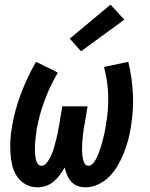

<svg xmlns="http://www.w3.org/2000/svg" viewBox="-20 -792 640 820"><path d="M140 8Q112 8 89 -5Q66 -18 52 -39.5Q38 -61 32 -87Q26 -113 24.5 -140Q23 -167 24.5 -194.5Q26 -222 31 -250Q43 -322 69.5 -392Q96 -462 134 -528L227 -482Q193 -424 170 -361.5Q147 -299 136 -236Q135 -225 133.5 -214.5Q132 -204 131 -193.5Q130 -183 129.5 -173Q129 -163 129 -152.5Q129 -142 130 -131.5Q131 -121 133 -111.5Q135 -102 141 -93Q147 -84 157 -84Q167 -84 175 -92Q183 -100 188 -108.5Q193 -117 197.5 -126.5Q202 -136 205.5 -145.5Q209 -155 211.5 -164.5Q214 -174 216.5 -183.5Q219 -193 221.5 -202.5Q224 -212 226 -221.5Q228 -231 229.5 -240.5Q231 -250 233 -260L246 -338H354L341 -260Q339 -250 337.5 -240.5Q336 -231 335 -221.5Q334 -212 333 -202.5Q332 -193 331.5 -183.5Q331 -174 330.5 -164.5Q330 -155 330.5 -145.5Q331 -136 332 -127Q333 -118 335 -109Q337 -100 342.5 -92Q348 -84 358 -84Q367 -84 375 -92Q383 -100 388 -109Q393 -118 397 -127.5Q401 -137 404.5 -146.5Q408 -156 411 -165.5Q414 -175 416.5 -185Q419 -195 421.5 -204.5Q424 -214 426 -223.5Q428 -233 430 -243Q432 -253 433 -263Q444 -325 442 -387Q440 -449 424 -506L528 -528Q544 -462 547.5 -392Q551 -322 539 -250Q535 -222 527.5 -194.5Q520 -167 509.5 -140Q499 -113 484 -87Q469 -61 448.5 -39.5Q428 -18 400.5 -5Q373 8 345 8Q327 8 311 2Q295 -4 284 -16.5Q273 -29 266.5 -44.5Q260 -60 256 -77Q247 -60 235.5 -44.5Q224 -29 209 -16.5Q194 -4 175.5 2Q157 8 140 8ZM326 -573 278 -627 452 -772 511 -708Z"/></svg>

Font: Iosevka SS04 SmBd Ex Obl
Style: Regular
Weight: 600
Width: 7
Italic angle: -9°
Monospace: yes
Designer: Belleve Invis
Foundry: Belleve Invis
Version: Version 19.0.0; ttfautohint (v1.8.4)